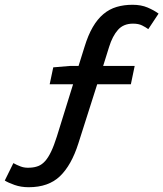

<svg xmlns="http://www.w3.org/2000/svg" viewBox="-53 -687 684 804"><path d="M67 97Q35 97 8 87.5Q-19 78 -33 69L3 -4Q17 4 34.5 10.5Q52 17 75 15Q93 14 108 8Q123 2 136 -12.5Q149 -27 161 -52Q173 -77 185 -115L253 -334H155L170 -405L242 -411H276L301 -491Q316 -540 335.5 -573.5Q355 -607 380 -628Q405 -649 435.5 -658Q466 -667 502 -667Q538 -667 565 -655.5Q592 -644 611 -630L568 -565Q557 -573 542 -580.5Q527 -588 504 -588Q464 -588 441 -562Q418 -536 404 -491L379 -411H511L495 -334H354L275 -86Q246 5 198 51Q150 97 67 97Z"/></svg>

Font: Source Code Pro Semibold
Style: Italic
Weight: 600
Italic angle: -11°
Monospace: yes
Designer: Paul D. Hunt, Teo Tuominen
Foundry: Adobe Systems Incorporated
Version: Version 1.050;PS 1.000;hotconv 16.6.51;makeotf.lib2.5.65220